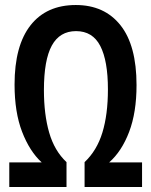

<svg xmlns="http://www.w3.org/2000/svg" viewBox="-20 -745 603 765"><path d="M17 0V-98H146Q98 -142 68 -220Q38 -298 38 -408Q38 -563 101.5 -644Q165 -725 282 -725Q396 -725 460 -644.5Q524 -564 524 -406Q524 -297 494.5 -219.5Q465 -142 415 -98H546V0H317V-99Q366 -145 388 -217Q410 -289 410 -389Q410 -503 379.5 -562Q349 -621 283 -621Q218 -621 186.5 -563.5Q155 -506 155 -386Q155 -289 176 -216.5Q197 -144 245 -99V0Z"/></svg>

Font: Noto Sans Mono SemiCondensed SemiBold
Style: Regular
Weight: 600
Width: 4
Designer: Monotype Design Team
Foundry: Monotype Imaging Inc.
Version: Version 2.014; ttfautohint (v1.8.4.7-5d5b)